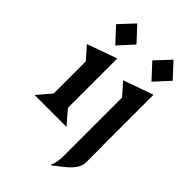

<svg xmlns="http://www.w3.org/2000/svg" viewBox="-282 -823 1139 1139"><g transform="rotate(45 287.5 -253.0)"><path d="M156 -731 241 -639 156 -546 70 -639ZM460 -731 545 -639 460 -546 374 -639ZM219 -500V-86L293 0H25L99 -86V-356L31 -433ZM523 -73H524V65Q524 94 508.5 117.5Q493 141 471.5 160.5Q450 180 428 196Q406 212 393 225L386 222Q392 213 395 200Q398 187 400 176Q402 162 403 147V-356L335 -433L523 -500Z"/></g></svg>

Font: Bluu Next Cyrillic
Style: Bold
Weight: 700
Designer: Igor Stepanchenko
Foundry: Igor Stepanchenko
Version: Version 1.000